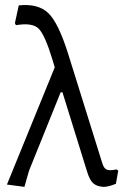

<svg xmlns="http://www.w3.org/2000/svg" viewBox="-20 -722 482 747"><path d="M75 5 7 -4 193 -460 184 -490Q155 -586 130.5 -610.5Q106 -635 42 -624L38 -632L53 -701Q128 -709 167.5 -671.5Q207 -634 245 -513L378 -87Q384 -67 395.5 -62Q407 -57 433 -63L440 -58L431 -7Q399 6 381 5Q355 3 341.5 -10Q328 -23 318 -57L223 -363H216L93 -58Z"/></svg>

Font: Alegreya Sans SC
Style: Regular
Weight: 400
Designer: Juan Pablo del Peral
Foundry: Huerta Tipografica
Version: Version 2.007